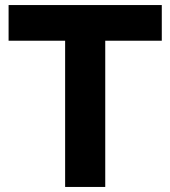

<svg xmlns="http://www.w3.org/2000/svg" viewBox="-20 -740 674 760"><path d="M237.8 -578.8H14V-720H620.4V-578.8H396.6V0H237.8Z"/></svg>

Font: Aspekta Variable
Style: Regular
Weight: 400
Designer: Ivo Dolenc
Version: Version 2.100